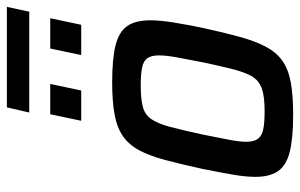

<svg xmlns="http://www.w3.org/2000/svg" viewBox="-177 -687 872 558"><g transform="rotate(-90 259.0 -408.0)"><path d="M205 8Q136 8 96.5 -2Q57 -12 40.5 -36Q24 -60 24 -102Q24 -130 30.5 -167.5Q37 -205 47 -255Q61 -319 73 -364Q85 -409 101 -439Q117 -469 142 -486.5Q167 -504 205 -511Q243 -518 299 -518Q368 -518 407 -508Q446 -498 462.5 -474Q479 -450 479 -407Q479 -379 473 -341.5Q467 -304 457 -255Q443 -191 430.5 -146Q418 -101 402 -71Q386 -41 361.5 -23.5Q337 -6 299 1Q261 8 205 8ZM214 -75Q245 -75 265.5 -79Q286 -83 299.5 -93Q313 -103 322 -123Q331 -143 339 -175.5Q347 -208 357 -255Q366 -300 371.5 -331Q377 -362 377 -382Q377 -404 369 -415.5Q361 -427 342 -431Q323 -435 290 -435Q251 -435 228 -429Q205 -423 192 -404.5Q179 -386 169.5 -350.5Q160 -315 147 -255Q138 -210 132 -179Q126 -148 126 -128Q126 -106 134.5 -94.5Q143 -83 162 -79Q181 -75 214 -75ZM378 -608 397 -698H485L466 -608ZM187 -608 206 -698H294L275 -608ZM211 -759 226 -824H518L504 -759Z"/></g></svg>

Font: Saira SemiCondensed Medium
Style: Italic
Weight: 500
Width: 4
Italic angle: -12°
Designer: Hector Gatti with collaboration of the Omnibus-Type team
Foundry: Omnibus-Type
Version: Version 1.101